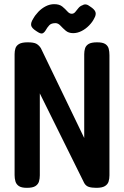

<svg xmlns="http://www.w3.org/2000/svg" viewBox="-20 -892 595 921"><path d="M109 9Q83 9 70.5 0.5Q58 -8 54 -22Q50 -36 50 -52V-632Q50 -647 54 -660Q58 -673 71.5 -681Q85 -689 113 -689Q142 -689 154.5 -682Q167 -675 176 -661L384 -230V-632Q384 -647 388 -660Q392 -673 405 -681Q418 -689 446 -689Q473 -689 485.5 -680.5Q498 -672 501.5 -658Q505 -644 505 -627V-51Q505 -35 501 -21.5Q497 -8 483.5 0.5Q470 9 442 9Q420 9 406 4.5Q392 0 384 -14L171 -444V-51Q171 -35 167 -21.5Q163 -8 150 0.5Q137 9 109 9ZM240 -872Q265 -872 279 -860.5Q293 -849 303 -837.5Q313 -826 324 -826Q334 -826 341 -834.5Q348 -843 356 -853Q364 -863 376 -867Q384 -872 393 -870.5Q402 -869 412 -861Q434 -847 438 -834Q442 -821 432 -804Q424 -787 407.5 -770Q391 -753 371 -743Q351 -733 331 -733Q309 -733 295 -745Q281 -757 270 -769Q259 -781 246 -781Q226 -781 216.5 -771Q207 -761 198 -745Q191 -734 182.5 -731.5Q174 -729 154 -743Q132 -757 129.5 -770Q127 -783 139 -802Q149 -820 164.5 -836Q180 -852 199.5 -862Q219 -872 240 -872Z"/></svg>

Font: Fredoka Condensed Medium
Style: Regular
Weight: 500
Width: 3
Designer: Ben Nathan
Foundry: Milena B. Brandão, Ben Nathan
Version: Version 2.001